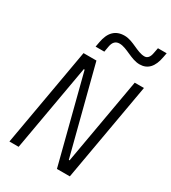

<svg xmlns="http://www.w3.org/2000/svg" viewBox="-224 -1059 1045 1172"><g transform="rotate(30 298.5 -473.0)"><path d="M369.6 0H460.4L582.5 -693.4H517.6L410.2 -84H404.8L247.6 -693.4H156.7L34.7 0H99.6L207 -609.4H212.9ZM200.7 -764.6H262.2L269 -803.7C274.9 -837.9 291.5 -854 319.3 -854C370.6 -854 425.8 -804.7 486.3 -804.7C543 -804.7 577.6 -841.8 590.8 -915.5L596.7 -946.3H535.2L528.3 -910.6C522.9 -877.9 509.3 -861.8 487.8 -861.8C435.5 -861.8 382.3 -911.1 321.3 -911.1C258.3 -911.1 220.2 -874 207 -798.8Z"/></g></svg>

Font: Cascadia Mono NF Light
Style: Italic
Weight: 300
Italic angle: -10°
Monospace: yes
Designer: Aaron Bell
Foundry: Saja Typeworks
Version: Version 2404.023